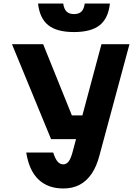

<svg xmlns="http://www.w3.org/2000/svg" viewBox="-20 -1051 790 1090"><path d="M225 -800 388 -396H539L483 -261H270L48 -800ZM556 -800H715L545 -170Q529 -107 500.5 -65Q472 -23 432 -2Q392 19 340 19Q252 19 198.5 -32Q145 -83 129 -185H282Q294 -148 307.5 -133Q321 -118 339 -118Q358 -118 371 -136Q384 -154 395 -199ZM339 -1031Q343 -1000 358 -985.5Q373 -971 400 -971Q428 -971 442.5 -985.5Q457 -1000 461 -1031H604Q595 -947 546 -908Q497 -869 400 -869Q303 -869 254 -908Q205 -947 196 -1031Z"/></svg>

Font: Martian Mono SemiExpanded
Style: Bold
Weight: 700
Width: 6
Designer: Roman Shamin
Foundry: Evil Martians
Version: Version 1.000